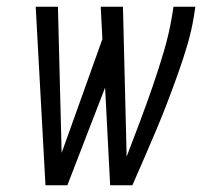

<svg xmlns="http://www.w3.org/2000/svg" viewBox="-20 -550 640 570"><path d="M115 0 86 -530H152L163 -96L284 -434L279 -530H345L356 -85Q376 -137 395.5 -189Q415 -241 433 -293Q451 -345 466.5 -397.5Q482 -450 491 -504L495 -530H560L556 -504Q549 -460 536.5 -417.5Q524 -375 509 -333Q494 -291 478 -249Q462 -207 444.5 -165.5Q427 -124 409 -82.5Q391 -41 373 0H307L292 -290L180 0Z"/></svg>

Font: Iosevka Curly Slab LtEx
Style: Italic
Weight: 300
Width: 7
Italic angle: -9°
Monospace: yes
Designer: Belleve Invis
Foundry: Belleve Invis
Version: Version 11.1.0; ttfautohint (v1.8.3)